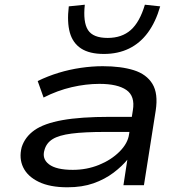

<svg xmlns="http://www.w3.org/2000/svg" viewBox="-20 -786 781 815"><path d="M266 9Q192 9 144.5 -14Q97 -37 78.5 -75.5Q60 -114 72 -161Q86 -205 126.5 -233.5Q167 -262 244.5 -276Q322 -290 446 -290H560L550 -226H427Q338 -226 284 -219Q230 -212 203.5 -195.5Q177 -179 169 -150Q157 -112 188 -88.5Q219 -65 289 -65Q348 -65 400 -86Q452 -107 487.5 -142.5Q523 -178 528 -217L544 -318Q554 -378 516.5 -404Q479 -430 402 -430Q345 -430 284.5 -416Q224 -402 165 -372L140 -442Q183 -463 229 -477Q275 -491 323 -498Q371 -505 416 -505Q494 -505 548 -488Q602 -471 627 -430Q652 -389 641 -317L591 0H504L521 -111L524 -112Q499 -81 462 -53Q425 -25 377 -8Q329 9 266 9ZM421 -557Q360 -557 324.5 -580Q289 -603 276.5 -647.5Q264 -692 272 -759L340 -766Q332 -692 353.5 -658.5Q375 -625 437 -625Q497 -625 535 -658.5Q573 -692 595 -766L660 -759Q641 -693 608 -648Q575 -603 528 -580Q481 -557 421 -557Z"/></svg>

Font: Nunito Sans 7pt Expanded
Style: Italic
Weight: 400
Width: 7
Italic angle: -9°
Designer: Vernon Adams
Foundry: Vernon Adams
Version: Version 3.101;gftools[0.9.27]